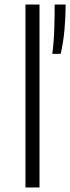

<svg xmlns="http://www.w3.org/2000/svg" viewBox="-20 -828 310 848"><path d="M92.5 0V-808H154.5V0ZM211 -590Q218 -643 219.8 -701.2Q221.5 -759.5 221.5 -808H270Q270 -757 265 -699.2Q260 -641.5 248 -590Z"/></svg>

Font: Encode Sans Exp Lt
Style: Regular
Weight: 300
Width: 7
Designer: Multiple Designers
Foundry: Impallari Type
Version: Version 3.002; ttfautohint (v1.8.3) -l 8 -r 50 -G 200 -x 14 